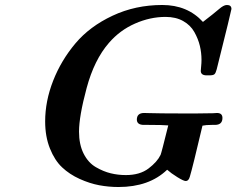

<svg xmlns="http://www.w3.org/2000/svg" viewBox="-20 -728 948 770"><path d="M161.1 -241.2Q161.1 -322.3 193.1 -404.1Q225.1 -485.8 282.5 -554Q339.8 -622.1 431.4 -665Q522.9 -708 630.9 -708Q731.9 -708 793.9 -640.1Q814 -655.3 833 -670.7Q852.1 -686 859.6 -692.6Q867.2 -699.2 875 -703.6Q882.8 -708 890.1 -708Q908.2 -708 908.2 -691.9Q908.2 -687 849.1 -450.2Q845.2 -435.1 840.1 -430.4Q835 -425.8 819.8 -425.8H809.1Q785.2 -425.8 785.2 -443.8Q785.2 -446.8 786.6 -460.9Q788.1 -475.1 788.1 -487.8Q788.1 -516.6 781.5 -544.2Q774.9 -571.8 759.5 -599.4Q744.1 -627 714.6 -643.6Q685.1 -660.2 644 -660.2Q582 -660.2 521.5 -633.5Q460.9 -606.9 417 -556.2Q357.9 -488.3 327.4 -374.8Q296.9 -261.2 296.9 -200.2Q296.9 -148.4 315.4 -111.8Q334 -75.2 364.5 -57.6Q395 -40 424.1 -33Q453.1 -25.9 484.9 -25.9Q541 -25.9 575.9 -52.5Q610.8 -79.1 624 -106.9Q627 -112.8 654.8 -225.1Q630.9 -227.1 576.2 -227.1H557.1Q529.3 -227.1 528.8 -248Q528.8 -274.9 558.1 -274.9Q562 -274.9 576.9 -274.4Q591.8 -273.9 631.3 -273.4Q670.9 -272.9 731.9 -272.9H759.8Q789.6 -272.9 834 -273.9Q836.9 -273.9 842.5 -274.4Q848.1 -274.9 850.1 -274.9Q872.1 -274.9 872.1 -254.9Q872.1 -227.1 841.8 -227.1H829.1Q806.2 -227.1 792 -224.1Q752 -54.2 741.2 -19Q736.3 -2 725.1 -2Q716.3 -2 691.2 -17.6Q666 -33.2 650.9 -46.9H649.9Q578.1 22 455.1 22Q416 22 377.9 14.9Q339.8 7.8 299.3 -10.5Q258.8 -28.8 229 -56.9Q199.2 -85 180.2 -132.6Q161.1 -180.2 161.1 -241.2Z"/></svg>

Font: CMU Serif
Style: BoldItalic
Weight: 700
Italic angle: -14.04°
Version: Version 0.7.0